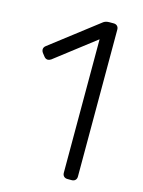

<svg xmlns="http://www.w3.org/2000/svg" viewBox="-108 -764 615 828"><g transform="rotate(15 199.0 -350.0)"><path d="M276 0Q266 0 260 -6Q254 -12 254 -22V-618L75 -480Q67 -475 61 -475Q51 -475 44 -484L33 -498Q28 -505 28 -512Q28 -522 37 -529L250 -693Q260 -700 276 -700H295Q305 -700 311 -694Q317 -688 317 -678V-22Q317 -12 311 -6Q305 0 295 0Z"/></g></svg>

Font: Rubik AZ
Style: Regular
Weight: 300
Designer: Hubert and Fischer
Foundry: Hubert & Fischer
Version: Version 2.000